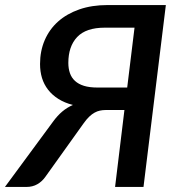

<svg xmlns="http://www.w3.org/2000/svg" viewBox="-60 -740 706 760"><path d="M395.5 0 432.5 -304.5H358Q346.5 -304.5 335.8 -302.2Q325 -300 314.5 -294.2Q304 -288.5 293.2 -278.2Q282.5 -268 271.5 -252.5L119.5 -40Q106.5 -21.5 87.8 -10.8Q69 0 44.5 0H-40.5L150 -258.5Q167.5 -282.5 186.5 -298.5Q205.5 -314.5 228.5 -324.5Q195.5 -333 171 -348.5Q146.5 -364 130.2 -385Q114 -406 106.2 -431.5Q98.5 -457 98.5 -486.5Q98.5 -538 117 -581Q135.5 -624 170 -654.8Q204.5 -685.5 254 -702.8Q303.5 -720 366 -720H596.5L508 0ZM210.5 -491Q210.5 -468.5 216.8 -450.5Q223 -432.5 236.8 -419.8Q250.5 -407 272.5 -400.2Q294.5 -393.5 325.5 -393.5H443.5L472.5 -630.5H355Q280.5 -630.5 245.5 -593.5Q210.5 -556.5 210.5 -491Z"/></svg>

Font: Lato Semibold
Style: Italic
Weight: 600
Italic angle: -7°
Designer: Lukasz Dziedzic
Foundry: tyPoland Lukasz Dziedzic
Version: Version 2.006; 2014-01-15